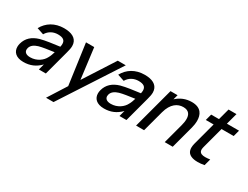

<svg xmlns="http://www.w3.org/2000/svg" viewBox="-80 -1326 2845 2203"><g transform="rotate(30 1342.5 -225.0)"><path d="M539.3 -452C524.8 -523 458.4 -555 361.9 -555C236.9 -555 146.1 -496 95.3 -403.5L184.7 -373.5C219.3 -433.5 278 -458.5 335 -458.5C403.3 -458.5 432.5 -435.6 432.5 -387.6C432.5 -376.1 430.8 -363.3 427.7 -349C337 -337 244.9 -325.5 177.4 -307C86.8 -280.5 28.9 -228.5 7 -147C2.9 -131.6 0.8 -116.7 0.8 -102.5C0.8 -35.4 47.5 15 146.1 15C233.6 15 304.2 -15 365.7 -78.5L344.7 0H437.2L526.2 -332.5C535.2 -365.7 542.1 -395.7 542.1 -423.4C542.1 -433.2 541.2 -442.7 539.3 -452ZM187.5 -70.5C131.8 -70.5 107.9 -95 107.9 -127.5C107.9 -134 108.9 -140.9 110.8 -148C122.2 -190.5 159.9 -213.5 206.7 -228C255.9 -241.5 318.6 -250 403.4 -262C396.2 -237 384.9 -202.5 369.7 -177.5C343.6 -125 276.5 -70.5 187.5 -70.5Z M1078.5 -540 817.8 -134.5 766.5 -540H657.5L732 -2.5L578 240H677.5L1184.5 -540Z M1607.3 -452C1592.8 -523 1526.4 -555 1429.9 -555C1304.9 -555 1214.1 -496 1163.3 -403.5L1252.7 -373.5C1287.3 -433.5 1346 -458.5 1403 -458.5C1471.3 -458.5 1500.5 -435.6 1500.5 -387.6C1500.5 -376.1 1498.8 -363.3 1495.7 -349C1405 -337 1312.9 -325.5 1245.4 -307C1154.8 -280.5 1096.9 -228.5 1075 -147C1070.9 -131.6 1068.8 -116.7 1068.8 -102.5C1068.8 -35.4 1115.5 15 1214.1 15C1301.6 15 1372.2 -15 1433.7 -78.5L1412.7 0H1505.2L1594.2 -332.5C1603.2 -365.7 1610.1 -395.7 1610.1 -423.4C1610.1 -433.2 1609.2 -442.7 1607.3 -452ZM1255.5 -70.5C1199.8 -70.5 1175.9 -95 1175.9 -127.5C1175.9 -134 1176.9 -140.9 1178.8 -148C1190.2 -190.5 1227.9 -213.5 1274.7 -228C1323.9 -241.5 1386.6 -250 1471.4 -262C1464.2 -237 1452.9 -202.5 1437.7 -177.5C1411.6 -125 1344.5 -70.5 1255.5 -70.5Z M2053.3 -554.5C1975.3 -554.5 1906.5 -525.5 1853.6 -475.5L1870.9 -540H1777.4L1632.7 0H1738.7L1814 -281C1848.3 -409 1922.8 -455.5 1997.8 -455.5C2074.1 -455.5 2096.7 -408.8 2096.7 -352.8C2096.7 -324.5 2090.9 -293.7 2083.4 -265.5L2012.2 0H2118.2L2198.6 -300C2205.6 -326.3 2212.3 -361.2 2212.3 -396.7C2212.3 -474.2 2180.8 -554.5 2053.3 -554.5Z M2501.9 -456H2662.4L2684.9 -540H2524.4L2564.6 -690H2459.6L2419.4 -540H2315.9L2293.4 -456H2396.9L2331.7 -212.5C2319.8 -168 2308.2 -132.3 2308.2 -98.4C2308.2 -87.3 2309.4 -76.4 2312.3 -65.5C2326.2 -11.7 2382.4 8.9 2452.5 8.9C2480.1 8.9 2510 5.7 2540.2 0L2564 -88.5C2540.5 -85.1 2518.9 -83 2500.1 -83C2460 -83 2431.9 -92.6 2423 -120.5C2421.4 -125.5 2420.7 -130.9 2420.7 -136.9C2420.7 -157.4 2429 -183.8 2438 -217.5Z"/></g></svg>

Font: Manrope
Style: SemiBoldItalic
Weight: 600
Italic angle: -15°
Designer: Mikhail Sharanda
Foundry: Mikhail Sharanda
Version: Version 4.502;hotconv 1.0.109;makeotfexe 2.5.65596